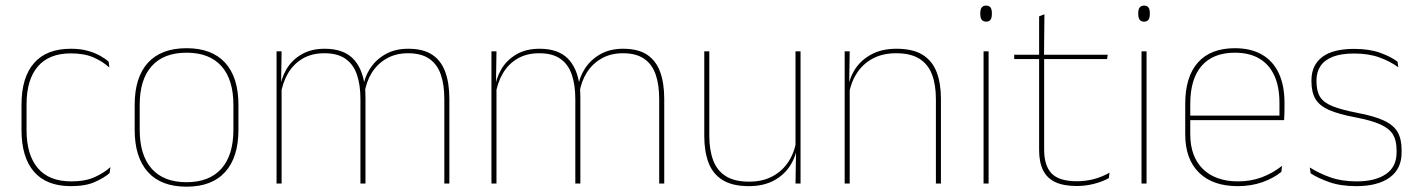

<svg xmlns="http://www.w3.org/2000/svg" viewBox="-20 -674 5211 705"><path d="M240.5 9.5Q150.5 9.5 104.8 -43.5Q59 -96.5 59 -196V-290.5Q59 -389.5 104.8 -442.2Q150.5 -495 240.5 -495Q275.5 -495 302 -487.5Q328.5 -480 347.8 -469.2Q367 -458.5 379 -447.5L381.5 -426Q358.5 -447.5 324.2 -462.8Q290 -478 240 -478Q160 -478 118.8 -429.8Q77.5 -381.5 77.5 -290.5V-196.5Q77.5 -105.5 118.8 -56.8Q160 -8 241.5 -8Q293.5 -8 328 -23.8Q362.5 -39.5 385.5 -60.5L382.5 -38.5Q363 -21.5 328.8 -6Q294.5 9.5 240.5 9.5Z M665 11.5Q571.5 11.5 523 -42.5Q474.5 -96.5 474.5 -197.5V-289Q474.5 -390 523.2 -443.5Q572 -497 665 -497Q758 -497 806.8 -443.5Q855.5 -390 855.5 -289V-197.5Q855.5 -96.5 806.8 -42.5Q758 11.5 665 11.5ZM665 -5Q748.5 -5 792.8 -54.5Q837 -104 837 -197.5V-289Q837 -382 793 -431.2Q749 -480.5 665 -480.5Q581 -480.5 537 -431.2Q493 -382 493 -289V-197.5Q493 -104 537 -54.5Q581 -5 665 -5Z M1611.5 0V-310Q1611.5 -363 1598.5 -400.5Q1585.5 -438 1556.2 -458.2Q1527 -478.5 1478 -478.5Q1433.5 -478.5 1399.8 -459.2Q1366 -440 1345.2 -406.8Q1324.5 -373.5 1318.5 -331.5L1308 -351.5H1313Q1317.5 -389 1338.5 -421.8Q1359.5 -454.5 1395 -474.8Q1430.5 -495 1479 -495Q1534.5 -495 1567.5 -472.8Q1600.5 -450.5 1615.2 -409.2Q1630 -368 1630 -311V0ZM995.5 0V-485.5H1014L1012 -357.5H1014V0ZM1303.5 0V-309.5Q1303.5 -362.5 1290.5 -400.2Q1277.5 -438 1248.5 -458.2Q1219.5 -478.5 1171 -478.5Q1125 -478.5 1091.2 -458.8Q1057.5 -439 1037.2 -404.2Q1017 -369.5 1010.5 -325L1000 -344H1007Q1011.5 -385 1031.5 -419.2Q1051.5 -453.5 1087 -474.2Q1122.5 -495 1172 -495Q1238.5 -495 1274.2 -460.8Q1310 -426.5 1319.5 -358Q1321 -346.5 1321.5 -336Q1322 -325.5 1322 -314V0Z M2400.5 0V-310Q2400.5 -363 2387.5 -400.5Q2374.5 -438 2345.2 -458.2Q2316 -478.5 2267 -478.5Q2222.5 -478.5 2188.8 -459.2Q2155 -440 2134.2 -406.8Q2113.5 -373.5 2107.5 -331.5L2097 -351.5H2102Q2106.5 -389 2127.5 -421.8Q2148.5 -454.5 2184 -474.8Q2219.5 -495 2268 -495Q2323.5 -495 2356.5 -472.8Q2389.5 -450.5 2404.2 -409.2Q2419 -368 2419 -311V0ZM1784.5 0V-485.5H1803L1801 -357.5H1803V0ZM2092.5 0V-309.5Q2092.5 -362.5 2079.5 -400.2Q2066.5 -438 2037.5 -458.2Q2008.5 -478.5 1960 -478.5Q1914 -478.5 1880.2 -458.8Q1846.5 -439 1826.2 -404.2Q1806 -369.5 1799.5 -325L1789 -344H1796Q1800.5 -385 1820.5 -419.2Q1840.5 -453.5 1876 -474.2Q1911.5 -495 1961 -495Q2027.5 -495 2063.2 -460.8Q2099 -426.5 2108.5 -358Q2110 -346.5 2110.5 -336Q2111 -325.5 2111 -314V0Z M2584.5 -485.5V-175.5Q2584.5 -123 2598.8 -85.2Q2613 -47.5 2645 -27.2Q2677 -7 2730.5 -7Q2780.5 -7 2817 -26.8Q2853.5 -46.5 2875.8 -81.2Q2898 -116 2904.5 -160.5L2913.5 -141.5H2908Q2903.5 -101 2881.8 -66.5Q2860 -32 2821.8 -11.2Q2783.5 9.5 2729.5 9.5Q2669.5 9.5 2633.5 -12.8Q2597.5 -35 2581.8 -76.2Q2566 -117.5 2566 -174.5V-485.5ZM2919.5 -485.5V0H2901L2903 -127H2901V-485.5Z M3416.5 0V-310Q3416.5 -363 3402.2 -400.5Q3388 -438 3356 -458.2Q3324 -478.5 3270.5 -478.5Q3221 -478.5 3184.2 -458.8Q3147.5 -439 3125.5 -404.2Q3103.5 -369.5 3096.5 -325L3087.5 -344H3093Q3097.5 -385 3119.2 -419.2Q3141 -453.5 3179.5 -474.2Q3218 -495 3271.5 -495Q3332 -495 3367.8 -472.8Q3403.5 -450.5 3419.2 -409.2Q3435 -368 3435 -311V0ZM3081.5 0V-485.5H3100L3098 -358.5H3100V0Z M3591.5 0V-485.5H3610V0ZM3601 -594.5Q3590.5 -594.5 3585 -601.2Q3579.5 -608 3579.5 -622V-626.5Q3579.5 -640 3585 -646.8Q3590.5 -653.5 3601 -653.5Q3611.5 -653.5 3616.8 -646.8Q3622 -640 3622 -626.5V-622Q3622 -608 3616.8 -601.2Q3611.5 -594.5 3601 -594.5Z M3934 9Q3885.5 9 3855 -5.2Q3824.5 -19.5 3810 -49Q3795.5 -78.5 3795.5 -123V-462.5H3814V-124.5Q3814 -65.5 3841.5 -37Q3869 -8.5 3934.5 -8.5Q3965.5 -8.5 3995.8 -16.2Q4026 -24 4054 -40L4051.5 -20Q4028.5 -7 3997.2 1Q3966 9 3934 9ZM3704 -457V-473H4047.5L4045 -457ZM3795.5 -468V-614L3815 -621.5L3813.5 -468Z M4171.5 0V-485.5H4190V0ZM4181 -594.5Q4170.5 -594.5 4165 -601.2Q4159.5 -608 4159.5 -622V-626.5Q4159.5 -640 4165 -646.8Q4170.5 -653.5 4181 -653.5Q4191.5 -653.5 4196.8 -646.8Q4202 -640 4202 -626.5V-622Q4202 -608 4196.8 -601.2Q4191.5 -594.5 4181 -594.5Z M4524.5 9.5Q4433 9.5 4382.5 -40.2Q4332 -90 4332 -180.5V-292.5Q4332 -392.5 4378.8 -444.8Q4425.5 -497 4514.5 -497Q4573 -497 4613.8 -473.5Q4654.5 -450 4675.5 -405.2Q4696.5 -360.5 4696.5 -296.5V-279.5Q4696.5 -268.5 4696.2 -257.5Q4696 -246.5 4695 -233H4678Q4678 -250.5 4678 -266.5Q4678 -282.5 4678 -296Q4678 -355.5 4659.2 -396.5Q4640.5 -437.5 4604 -459Q4567.5 -480.5 4514.5 -480.5Q4434.5 -480.5 4392.5 -432.5Q4350.5 -384.5 4350.5 -292.5V-243.5V-239.5V-181Q4350.5 -140 4362.2 -108Q4374 -76 4396.5 -53.8Q4419 -31.5 4451.5 -19.8Q4484 -8 4525 -8Q4572.5 -8 4612.5 -22.8Q4652.5 -37.5 4687.5 -65L4685 -43Q4655.5 -19 4614.5 -4.8Q4573.5 9.5 4524.5 9.5ZM4340.5 -233V-249.5H4688.5V-233Z M4960.5 9.5Q4902 9.5 4860.2 -5.5Q4818.5 -20.5 4792.5 -37.5L4789.5 -59Q4824.5 -37 4865.8 -22.5Q4907 -8 4961.5 -8Q5030 -8 5069 -34.8Q5108 -61.5 5108 -113.5V-123.5Q5108 -157 5095.5 -179Q5083 -201 5050.5 -216.2Q5018 -231.5 4957.5 -243Q4896 -254.5 4860.5 -270Q4825 -285.5 4810.2 -310.5Q4795.5 -335.5 4795.5 -374.5V-379.5Q4795.5 -434.5 4834.8 -464.5Q4874 -494.5 4952.5 -494.5Q5008.5 -494.5 5048.2 -480Q5088 -465.5 5111.5 -447.5L5114.5 -427Q5084 -449 5044.8 -463.2Q5005.5 -477.5 4952 -477.5Q4905 -477.5 4874.5 -465.8Q4844 -454 4829 -432Q4814 -410 4814 -379.5V-374.5Q4814 -339.5 4827.2 -318.2Q4840.5 -297 4873 -284Q4905.5 -271 4962 -260Q5026 -248 5061.8 -231.2Q5097.5 -214.5 5112 -188.8Q5126.5 -163 5126.5 -124.5V-113.5Q5126.5 -54 5082.8 -22.2Q5039 9.5 4960.5 9.5Z"/></svg>

Font: Anek Bangla Medium Thin
Style: Regular
Weight: 250
Version: Version 1.003